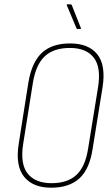

<svg xmlns="http://www.w3.org/2000/svg" viewBox="-20 -865 519 893"><path d="M218 8Q133 8 92 -43Q51 -94 67 -196L112 -481Q128 -576 175 -619.5Q222 -663 306 -663Q392 -663 432.5 -612.5Q473 -562 457 -459L411 -174Q397 -79 349.5 -35.5Q302 8 218 8ZM220 -13Q294 -13 335.5 -51.5Q377 -90 390 -175L436 -459Q451 -552 416 -597Q381 -642 305 -642Q230 -642 188.5 -603.5Q147 -565 133 -480L88 -197Q73 -103 108.5 -58Q144 -13 220 -13ZM341 -730Q339 -730 337.5 -731.5Q336 -733 335 -735L291 -840Q290 -842 290.5 -843.5Q291 -845 293 -845H308Q312 -845 314 -841L356 -735Q357 -732 356 -731Q355 -730 353 -730Z"/></svg>

Font: Sofia Sans Condensed Thin
Style: Italic
Weight: 250
Italic angle: -9°
Version: Version 4.100